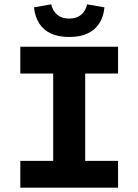

<svg xmlns="http://www.w3.org/2000/svg" viewBox="-20 -868 640 888"><path d="M74 0V-124H226V-528H74V-652H526V-528H374V-124H526V0ZM300 -697Q250 -697 215.5 -713Q181 -729 161.5 -759.5Q142 -790 137 -834L217 -848Q224 -817 245 -799.5Q266 -782 300 -782Q334 -782 355 -799.5Q376 -817 383 -848L463 -834Q459 -790 439 -759.5Q419 -729 384.5 -713Q350 -697 300 -697Z"/></svg>

Font: Source Code Pro ExtraLight
Style: Bold
Weight: 700
Monospace: yes
Version: Version 1.018;hotconv 1.0.116;makeotfexe 2.5.65601